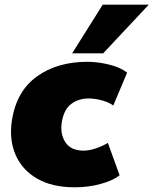

<svg xmlns="http://www.w3.org/2000/svg" viewBox="-20 -785 653 817"><path d="M18 0ZM298 12Q201 12 137 -25.5Q73 -63 45.5 -128Q18 -193 31 -275Q51 -398 137.5 -460Q224 -522 352 -522Q397 -522 445 -510Q493 -498 521 -476L462 -336Q443 -350 413.5 -358Q384 -366 357 -366Q315 -366 283.5 -343Q252 -320 243 -265Q235 -216 258 -180Q281 -144 336 -144Q358 -144 386 -153Q414 -162 439 -177L489 -39Q461 -17 409 -2.5Q357 12 298 12ZM287 -558 417 -765H613L419 -558Z"/></svg>

Font: Winston Black
Style: Italic
Weight: 900
Italic angle: -9°
Designer: Original fonts by Vernon Adams / Changes by Cristiano Sobral
Foundry: VOriginal fonts by Vernon Adams / Changes by Cristiano Sobral
Version: Version 2.503;July 17, 2020;FontCreator 13.0.0.2655 64-bit